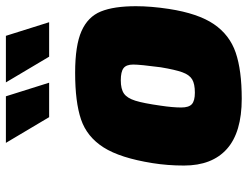

<svg xmlns="http://www.w3.org/2000/svg" viewBox="-112 -702 820 635"><g transform="rotate(-90 297.5 -384.0)"><path d="M68 -185Q68 -239 76 -289Q93 -396 128 -451Q163 -506 220.5 -525.5Q278 -545 375 -545Q465 -545 512.5 -524Q560 -503 577.5 -460Q595 -417 595 -344Q595 -294 586 -235Q571 -138 535.5 -86Q500 -34 441.5 -14Q383 6 289 6Q178 6 123 -43Q68 -92 68 -185ZM393 -262Q402 -330 402 -353Q402 -376 390 -385Q378 -394 350 -394Q321 -394 306 -383.5Q291 -373 282.5 -346Q274 -319 266 -262Q260 -222 260 -194Q260 -169 271 -159Q282 -149 309 -149Q338 -149 353 -158Q368 -167 376.5 -190.5Q385 -214 393 -262ZM143 -774H297L342 -631H228ZM343 -774H497L542 -631H428Z"/></g></svg>

Font: Exo Black
Style: Italic
Weight: 900
Italic angle: -9°
Designer: Natanael Gama
Foundry: Natanael Gama
Version: Version 1.500; ttfautohint (v1.6)